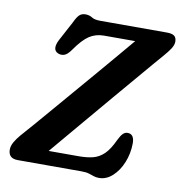

<svg xmlns="http://www.w3.org/2000/svg" viewBox="-82 -794 841 887"><g transform="rotate(10 339.0 -351.0)"><path d="M355 0H57Q12 0 12 -41.5Q12 -59 22.5 -77.2Q33 -95.5 48 -113Q65.5 -132.5 97.8 -169.8Q130 -207 171.8 -255.8Q213.5 -304.5 259.2 -357.8Q305 -411 349.5 -463.2Q394 -515.5 432 -560.2Q470 -605 495.5 -635.5H349.5Q310.5 -635.5 280.8 -616Q251 -596.5 215.5 -545.5Q199 -521.5 183.8 -516.5Q168.5 -511.5 154 -518Q124.5 -531.5 147 -577.5L197 -671Q209.5 -698 220.5 -707.8Q231.5 -717.5 248 -717.5Q266.5 -717.5 279.8 -708.8Q293 -700 320 -700H633Q657.5 -700 668 -691.8Q678.5 -683.5 678.5 -665Q678.5 -649.5 666.8 -631.5Q655 -613.5 637 -593Q624 -578.5 594.5 -543.8Q565 -509 524.2 -461.2Q483.5 -413.5 437.2 -359Q391 -304.5 345.2 -250.2Q299.5 -196 259 -148.2Q218.5 -100.5 190 -66.5H331.5Q368.5 -66.5 397 -73.5Q425.5 -80.5 448.8 -102.8Q472 -125 493 -171Q504 -193.5 513.5 -202.8Q523 -212 535 -212Q566.5 -212 566.5 -168Q566 -120.5 549 -78.5Q532 -36.5 503.2 -10.2Q474.5 16 440 16Q425.5 16 414.8 12Q404 8 390.8 4Q377.5 0 355 0Z"/></g></svg>

Font: Fraunces 72pt S100 SemiBold
Style: Italic
Weight: 600
Italic angle: -16°
Version: Version 1.000; ttfautohint (v1.8.3)